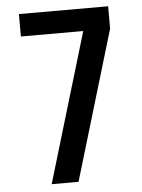

<svg xmlns="http://www.w3.org/2000/svg" viewBox="-53 -777 605 819"><g transform="rotate(-5 250.0 -367.5)"><path d="M250 0H135L326 -639H59V-735H441V-639Z"/></g></svg>

Font: Iosevka Term
Style: Bold
Weight: 700
Monospace: yes
Designer: Belleve Invis
Foundry: Belleve Invis
Version: Version 30.0.1